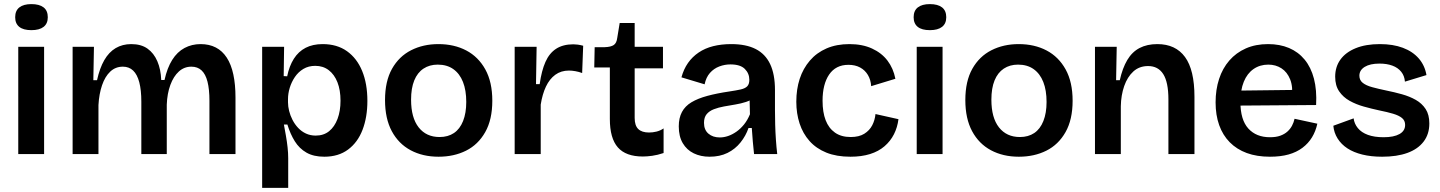

<svg xmlns="http://www.w3.org/2000/svg" viewBox="-20 -751 7022 936"><path d="M69 0V-523H195V0ZM133 -604Q94 -604 74 -620Q54 -636 54 -667Q54 -699 74.5 -715Q95 -731 133 -731Q172 -731 192.5 -715Q213 -699 213 -667Q213 -636 192.5 -620Q172 -604 133 -604Z M334 0V-327V-523H438L435 -360H453Q466 -419 488.5 -458Q511 -497 544 -516.5Q577 -536 620 -536Q668 -536 699 -514Q730 -492 747 -452.5Q764 -413 766 -361H782Q795 -420 819.5 -459Q844 -498 879.5 -517Q915 -536 958 -536Q1000 -536 1032 -519.5Q1064 -503 1085.5 -470Q1107 -437 1117.5 -388Q1128 -339 1128 -276V0H1001V-260Q1001 -316 991.5 -353Q982 -390 962.5 -408Q943 -426 913 -426Q878 -426 852 -402.5Q826 -379 810.5 -337Q795 -295 793 -241V0H669V-255Q669 -312 659 -350Q649 -388 629 -407Q609 -426 579 -426Q543 -426 517.5 -402Q492 -378 477.5 -335.5Q463 -293 460 -239V0Z M1258 165V-261V-523H1365L1363 -380L1380 -379Q1390 -429 1412.5 -464.5Q1435 -500 1470 -518Q1505 -536 1553 -536Q1623 -536 1671.5 -501.5Q1720 -467 1745.5 -405Q1771 -343 1771 -259Q1771 -180 1747.5 -118.5Q1724 -57 1677 -22Q1630 13 1561 13Q1509 13 1474 -7Q1439 -27 1417 -62.5Q1395 -98 1381 -144H1364Q1369 -117 1374 -88.5Q1379 -60 1382 -32.5Q1385 -5 1385 20V165ZM1519 -90Q1558 -90 1584.5 -111.5Q1611 -133 1625.5 -171.5Q1640 -210 1640 -260Q1640 -312 1625 -350Q1610 -388 1582.5 -409Q1555 -430 1517 -430Q1484 -430 1459 -415Q1434 -400 1417.5 -375.5Q1401 -351 1392.5 -323Q1384 -295 1384 -268V-252Q1384 -232 1389.5 -210Q1395 -188 1406 -166.5Q1417 -145 1433.5 -127.5Q1450 -110 1471.5 -100Q1493 -90 1519 -90Z M2118 13Q2041 13 1982 -18.5Q1923 -50 1890 -111.5Q1857 -173 1857 -263Q1857 -355 1891 -415.5Q1925 -476 1984 -506Q2043 -536 2117 -536Q2194 -536 2253 -505Q2312 -474 2346 -412.5Q2380 -351 2380 -260Q2380 -168 2345.5 -107Q2311 -46 2252 -16.5Q2193 13 2118 13ZM2123 -83Q2164 -83 2193 -102.5Q2222 -122 2237.5 -161Q2253 -200 2253 -254Q2253 -311 2237 -351.5Q2221 -392 2190 -414Q2159 -436 2114 -436Q2074 -436 2044.5 -416.5Q2015 -397 1999.5 -359Q1984 -321 1984 -265Q1984 -177 2021 -130Q2058 -83 2123 -83Z M2489 0V-263V-523H2596L2593 -341H2611Q2620 -406 2639 -449Q2658 -492 2691.5 -513.5Q2725 -535 2775 -535Q2785 -535 2796.5 -533.5Q2808 -532 2823 -528L2818 -395Q2802 -401 2785 -404Q2768 -407 2754 -407Q2715 -407 2687 -386.5Q2659 -366 2641.5 -329Q2624 -292 2616 -241V0Z M3114 12Q3031 12 2992 -32.5Q2953 -77 2953 -171V-422H2877L2879 -521H2928Q2958 -522 2972 -531.5Q2986 -541 2989 -566L3001 -639H3074V-523H3212V-418H3074V-176Q3074 -139 3091.5 -122Q3109 -105 3144 -105Q3162 -105 3180.5 -109.5Q3199 -114 3215 -125V-5Q3185 5 3159.5 8.5Q3134 12 3114 12Z M3439 13Q3396 13 3362 -3.5Q3328 -20 3308.5 -53Q3289 -86 3289 -135Q3289 -176 3304.5 -205Q3320 -234 3351 -252.5Q3382 -271 3428 -283.5Q3474 -296 3535 -305Q3569 -310 3591 -315Q3613 -320 3623 -330.5Q3633 -341 3633 -362Q3633 -393 3611 -415Q3589 -437 3541 -437Q3513 -437 3486.5 -427Q3460 -417 3441 -395.5Q3422 -374 3415 -340L3302 -374Q3313 -414 3334 -444Q3355 -474 3386 -495Q3417 -516 3457 -526Q3497 -536 3545 -536Q3617 -536 3664 -512Q3711 -488 3734.5 -438.5Q3758 -389 3758 -312V-214Q3758 -180 3759 -143.5Q3760 -107 3762.5 -70.5Q3765 -34 3769 0H3656Q3653 -28 3650 -60.5Q3647 -93 3645 -127H3629Q3616 -89 3590 -56.5Q3564 -24 3526.5 -5.5Q3489 13 3439 13ZM3489 -81Q3509 -81 3529.5 -88Q3550 -95 3570 -109Q3590 -123 3607 -144Q3624 -165 3636 -194L3634 -280L3658 -276Q3641 -262 3616.5 -254Q3592 -246 3564.5 -241.5Q3537 -237 3509.5 -232Q3482 -227 3460 -218.5Q3438 -210 3425 -194.5Q3412 -179 3412 -152Q3412 -118 3433.5 -99.5Q3455 -81 3489 -81Z M4126 13Q4058 13 4008.5 -7Q3959 -27 3926.5 -63.5Q3894 -100 3878 -149Q3862 -198 3862 -255Q3862 -316 3878.5 -366.5Q3895 -417 3928 -455.5Q3961 -494 4009.5 -515Q4058 -536 4121 -536Q4184 -536 4231 -514.5Q4278 -493 4306.5 -455.5Q4335 -418 4345 -367L4227 -331Q4225 -362 4211 -385.5Q4197 -409 4173 -422Q4149 -435 4116 -435Q4085 -435 4061.5 -423Q4038 -411 4022 -387.5Q4006 -364 3998 -332Q3990 -300 3990 -260Q3990 -204 4005 -165Q4020 -126 4050.5 -104.5Q4081 -83 4127 -83Q4168 -83 4193.5 -99Q4219 -115 4232 -140Q4245 -165 4248 -195L4360 -170Q4355 -130 4338 -96.5Q4321 -63 4292 -38Q4263 -13 4221.5 0Q4180 13 4126 13Z M4449 0V-523H4575V0ZM4513 -604Q4474 -604 4454 -620Q4434 -636 4434 -667Q4434 -699 4454.5 -715Q4475 -731 4513 -731Q4552 -731 4572.5 -715Q4593 -699 4593 -667Q4593 -636 4572.5 -620Q4552 -604 4513 -604Z M4947 13Q4870 13 4811 -18.5Q4752 -50 4719 -111.5Q4686 -173 4686 -263Q4686 -355 4720 -415.5Q4754 -476 4813 -506Q4872 -536 4946 -536Q5023 -536 5082 -505Q5141 -474 5175 -412.5Q5209 -351 5209 -260Q5209 -168 5174.5 -107Q5140 -46 5081 -16.5Q5022 13 4947 13ZM4952 -83Q4993 -83 5022 -102.5Q5051 -122 5066.5 -161Q5082 -200 5082 -254Q5082 -311 5066 -351.5Q5050 -392 5019 -414Q4988 -436 4943 -436Q4903 -436 4873.5 -416.5Q4844 -397 4828.5 -359Q4813 -321 4813 -265Q4813 -177 4850 -130Q4887 -83 4952 -83Z M5318 0V-317V-523H5424L5421 -360H5439Q5452 -419 5475.5 -458.5Q5499 -498 5535.5 -517Q5572 -536 5622 -536Q5711 -536 5757 -473Q5803 -410 5803 -279V0H5676V-266Q5676 -350 5651 -389.5Q5626 -429 5577 -429Q5534 -429 5505 -402.5Q5476 -376 5460.5 -331.5Q5445 -287 5444 -233V0Z M6171 13Q6107 13 6058 -5Q6009 -23 5975 -57.5Q5941 -92 5923.5 -141Q5906 -190 5906 -252Q5906 -314 5923 -366Q5940 -418 5973 -456Q6006 -494 6053.5 -515Q6101 -536 6162 -536Q6219 -536 6264 -517Q6309 -498 6340 -460.5Q6371 -423 6385.5 -367.5Q6400 -312 6396 -239L5987 -236V-309L6321 -313L6278 -272Q6284 -328 6269.5 -364Q6255 -400 6227 -418Q6199 -436 6163 -436Q6122 -436 6091 -414.5Q6060 -393 6043.5 -352.5Q6027 -312 6027 -254Q6027 -167 6065.5 -124.5Q6104 -82 6171 -82Q6201 -82 6221.5 -89.5Q6242 -97 6256 -109.5Q6270 -122 6278.5 -138Q6287 -154 6291 -172L6402 -148Q6394 -111 6376 -81.5Q6358 -52 6329.5 -30.5Q6301 -9 6262 2Q6223 13 6171 13Z M6718 13Q6664 13 6621.5 2.5Q6579 -8 6549 -27.5Q6519 -47 6501 -75.5Q6483 -104 6480 -138L6579 -174Q6582 -148 6599.5 -126.5Q6617 -105 6648.5 -93.5Q6680 -82 6725 -82Q6775 -82 6802.5 -97.5Q6830 -113 6830 -142Q6830 -163 6815 -175.5Q6800 -188 6771.5 -196.5Q6743 -205 6703 -213Q6666 -221 6628.5 -231.5Q6591 -242 6559.5 -259.5Q6528 -277 6508.5 -305.5Q6489 -334 6489 -377Q6489 -425 6514.5 -460.5Q6540 -496 6589 -516Q6638 -536 6707 -536Q6771 -536 6819 -518Q6867 -500 6896.5 -466Q6926 -432 6934 -385L6829 -353Q6827 -381 6811 -401Q6795 -421 6768 -431Q6741 -441 6705 -441Q6659 -441 6633 -425Q6607 -409 6607 -382Q6607 -360 6623.5 -347Q6640 -334 6669.5 -326Q6699 -318 6737 -310Q6777 -302 6814.5 -291.5Q6852 -281 6882 -264Q6912 -247 6930 -219.5Q6948 -192 6948 -149Q6948 -97 6920 -60.5Q6892 -24 6841 -5.5Q6790 13 6718 13Z"/></svg>

Font: Bricolage Grotesque 18pt SemiBold
Style: Regular
Weight: 600
Version: Version 1.001;gftools[0.9.33.dev8+g029e19f]